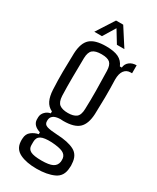

<svg xmlns="http://www.w3.org/2000/svg" viewBox="-230 -820 855 1045"><g transform="rotate(30 198.0 -297.5)"><path d="M197 160Q133 160 92.5 140.5Q52 121 49 76Q49 71 48.5 65.5Q48 60 49 55Q50 26 70.5 10.5Q91 -5 114 -9V-21Q67 -36 65 -72V-88Q66 -108 80.5 -122.5Q95 -137 114 -140V-152Q87 -165 74.5 -191Q62 -217 60 -257Q57 -316 57.5 -369.5Q58 -423 60 -487Q63 -552 93.5 -579.5Q124 -607 193 -607Q243 -607 271 -593.5Q299 -580 312 -549H324Q326 -572 343.5 -586Q361 -600 388 -600V-550H379Q354 -550 339.5 -531Q325 -512 325 -474Q327 -416 326.5 -362Q326 -308 324 -257Q321 -194 291.5 -166Q262 -138 193 -138Q188 -138 183.5 -138.5Q179 -139 175 -139Q144 -138 130.5 -127Q117 -116 117 -98V-92Q117 -72 137.5 -65.5Q158 -59 200 -57Q272 -54 310.5 -33.5Q349 -13 351 40Q353 52 351 65Q349 120 305.5 140Q262 160 197 160ZM193 -188Q227 -188 245 -201.5Q263 -215 264 -254Q266 -311 265.5 -368Q265 -425 263 -493Q262 -529 246.5 -543Q231 -557 193 -557Q155 -557 138 -542.5Q121 -528 120 -491Q119 -424 118.5 -368Q118 -312 120 -253Q122 -215 140 -201.5Q158 -188 193 -188ZM198 108Q245 108 267 97Q289 86 293 61Q294 51 293 40Q290 18 268 7.5Q246 -3 197 -6Q150 -8 129.5 3Q109 14 109 42V63Q109 87 129.5 97.5Q150 108 198 108ZM97 -643 169 -755H214L286 -643H239L192 -720L145 -643Z"/></g></svg>

Font: Big Shoulders Text Light
Style: Regular
Weight: 300
Designer: Patric King
Foundry: XO Type Co
Version: Version 1.000; ttfautohint (v1.8.2)